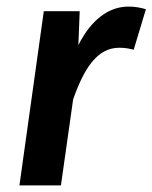

<svg xmlns="http://www.w3.org/2000/svg" viewBox="-20 -563 463 583"><path d="M370 -543C311 -543 257 -504 218 -426L222 -529H113L39 0H165L202 -261C235 -355 275 -418 342 -418C359 -418 370 -416 386 -412L423 -535C406 -540 390 -543 370 -543Z"/></svg>

Font: Fira Sans Medium
Style: Italic
Weight: 500
Italic angle: -8°
Designer: bBox Type GmbH & Carrois Corporate GbR & Edenspiekermann AG
Foundry: bBox Type GmbH & Carrois Corporate GbR & Edenspiekermann AG
Version: Version 4.301;PS 004.301;hotconv 1.0.88;makeotf.lib2.5.64775